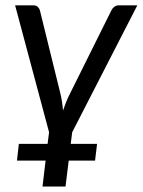

<svg xmlns="http://www.w3.org/2000/svg" viewBox="-20 -526 534 718"><path d="M250 -31.5 244.5 12H343L335.5 74.5H237L225 171.5H139L150.5 74.5H43.5L50.5 12H158L163.5 -31.5L36.5 -506H105Q115 -506 121 -500.5Q127 -495 129 -488L205.5 -177.5Q209.5 -161 212 -144.8Q214.5 -128.5 215.5 -112.5Q221 -128.5 227.5 -144.8Q234 -161 242.5 -177.5L397 -488Q400.5 -495.5 407.8 -500.8Q415 -506 424 -506H493.5Z"/></svg>

Font: Lato
Style: Italic
Weight: 400
Italic angle: -7°
Designer: Lukasz Dziedzic
Foundry: tyPoland Lukasz Dziedzic
Version: Version 2.007; 2014-02-27